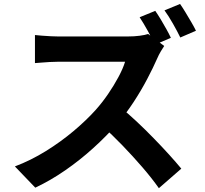

<svg xmlns="http://www.w3.org/2000/svg" viewBox="-20 -887 1040 975"><path d="M768.4 -831.9Q781.4 -813.3 796.8 -787.8Q812.2 -762.2 826 -737.2Q839.8 -712.2 847.7 -694.9L767.5 -660.6Q751.9 -691.4 730.5 -730.2Q709.1 -769 689.1 -799.4ZM894.4 -866.9Q907.6 -848.1 922.8 -822.8Q938 -797.5 952.4 -773Q966.7 -748.5 975.1 -730.9L895.6 -696.6Q880.2 -728.3 858 -767.3Q835.8 -806.4 815.3 -834.4ZM813.9 -653.7Q807.7 -645 796.6 -626.1Q785.5 -607.2 778.8 -591.2Q758.2 -544.1 727.6 -485.9Q697 -427.6 658.6 -368.9Q620.2 -310.3 577.1 -260.2Q521.3 -196.3 453.8 -135.2Q386.3 -74 311.7 -22.4Q237.1 29.3 159.2 66L55.6 -41.9Q136.6 -72.5 212.8 -119.7Q288.9 -167 354 -221.8Q419.1 -276.7 465.7 -328.6Q499.2 -366.2 528.8 -409.4Q558.4 -452.6 581.3 -495.4Q604.3 -538.2 615.2 -573.5Q605.1 -573.5 579 -573.5Q552.9 -573.5 518.3 -573.5Q483.6 -573.5 446 -573.5Q408.3 -573.5 373.6 -573.5Q339 -573.5 312.9 -573.5Q286.7 -573.5 275.8 -573.5Q255.4 -573.5 232 -572.1Q208.6 -570.7 188.5 -569Q168.4 -567.4 157.5 -566.6V-709.1Q171.5 -707.6 193.8 -705.8Q216.1 -704 238.8 -702.9Q261.4 -701.8 275.8 -701.8Q289.1 -701.8 316.8 -701.8Q344.6 -701.8 380.6 -701.8Q416.7 -701.8 455.2 -701.8Q493.8 -701.8 529.2 -701.8Q564.5 -701.8 591 -701.8Q617.4 -701.8 628.5 -701.8Q661.7 -701.8 689.4 -705.5Q717.2 -709.2 732.2 -714.4ZM590.1 -343.1Q629.2 -311.8 673 -270.8Q716.8 -229.8 759.7 -185.7Q802.7 -141.6 839.4 -101.1Q876 -60.5 900.7 -30.6L786.8 68.6Q750.2 16.8 702.8 -38Q655.4 -92.9 602.8 -147.5Q550.2 -202.2 496 -250.5Z"/></svg>

Font: Noto Sans JP
Style: Regular
Weight: 100
Designer: Ryoko NISHIZUKA 西塚涼子 (kana, bopomofo & ideographs); Paul D. Hunt (Latin, Greek & Cyrillic); Sandoll Communications 산돌커뮤니
Foundry: Adobe
Version: Version 2.004;hotconv 1.0.118;makeotfexe 2.5.65603